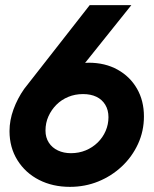

<svg xmlns="http://www.w3.org/2000/svg" viewBox="-20 -717 600 747"><path d="M491 -697 286 -441 265 -464Q281 -468 296.5 -470.5Q312 -473 325 -473Q389 -473 437.5 -446Q486 -419 513 -372Q540 -325 540 -264Q540 -207 517 -157Q494 -107 454 -69.5Q414 -32 362.5 -11Q311 10 252 10Q185 10 132 -17Q79 -44 48 -93.5Q17 -143 17 -207Q17 -249 32.5 -291.5Q48 -334 74 -371L329 -697ZM303 -351Q272 -351 245.5 -340Q219 -329 199.5 -309.5Q180 -290 168.5 -264.5Q157 -239 157 -209Q157 -182 170 -162Q183 -142 205.5 -131.5Q228 -121 256 -121Q287 -121 313.5 -132Q340 -143 360 -162.5Q380 -182 391 -207.5Q402 -233 402 -261Q402 -289 389.5 -309.5Q377 -330 355 -340.5Q333 -351 303 -351Z"/></svg>

Font: Hanken Grotesk ExtraBold
Style: Italic
Weight: 800
Italic angle: -8°
Designer: Alfredo Marco Pradil
Foundry: Hanken Design Co.
Version: Version 3.013